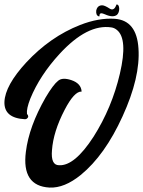

<svg xmlns="http://www.w3.org/2000/svg" viewBox="-20 -702 647 868"><path d="M507 -682Q518 -682 519 -663Q519 -645 509 -635Q491 -621 455 -637Q443 -642 439 -642Q434 -642 432 -639.5Q430 -637 430 -634Q430 -631 429.5 -629Q429 -627 427 -628Q413 -632 415 -654Q420 -678 442 -678Q453 -678 476 -663Q492 -653 502 -671Q505 -676 507 -682ZM102 -187Q113 -175 102 -166Q98 -163 93 -163Q-2 -168 0 -241Q3 -316 99 -420Q207 -536 342 -589Q426 -622 499 -617Q598 -610 606 -483Q615 -353 534 -176Q454 0 345 89Q271 149 204 146Q77 139 97 -16Q111 -130 186 -261Q221 -320 243 -337Q262 -353 302 -340Q347 -325 349 -288Q316 -290 272 -205Q221 -107 215 -23Q209 45 247 45Q317 49 403 -84Q486 -215 522 -369Q559 -527 508 -567Q497 -576 484 -578Q375 -595 249 -458Q160 -361 117 -256Q99 -210 102 -187Z"/></svg>

Font: Sagha
Style: Regular
Weight: 400
Designer: MUHAMMAD YONI
Version: Version 001.000